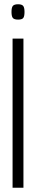

<svg xmlns="http://www.w3.org/2000/svg" viewBox="-20 -881 169 901"><path d="M65 -789Q47 -789 40.5 -796.5Q34 -804 34 -825Q34 -846 40.5 -853.5Q47 -861 65 -861Q82 -861 88.5 -853.5Q95 -846 95 -825Q95 -804 89 -796.5Q83 -789 65 -789ZM39 0V-700H90V0Z"/></svg>

Font: Georama ExtraCondensed Light
Style: Regular
Weight: 300
Width: 2
Designer: Jean-Baptiste Levee
Foundry: Production Type
Version: Version 1.000